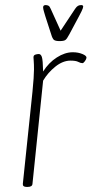

<svg xmlns="http://www.w3.org/2000/svg" viewBox="-20 -735 361 757"><path d="M85 2Q69 2 70 -10L108 -373Q111 -402 112.5 -425.5Q114 -449 114 -461Q114 -482 113 -494Q112 -506 112 -509Q112 -517 119 -519.5Q126 -522 133 -522Q141 -522 145 -510.5Q149 -499 150 -453Q172 -488 204 -508.5Q236 -529 267 -529Q288 -529 305 -522Q322 -515 321 -507Q320 -501 314.5 -493.5Q309 -486 305 -486Q298 -486 288.5 -491Q279 -496 258 -496Q228 -496 198.5 -472.5Q169 -449 150 -417L108 -10Q107 2 89 2ZM300 -715Q308 -715 308 -709Q308 -704 301.5 -690.5Q295 -677 291 -670L253 -599Q244 -582 238 -577.5Q232 -573 215 -573Q199 -573 193 -577.5Q187 -582 182 -599L159 -670Q157 -677 153.5 -688.5Q150 -700 150 -706Q150 -715 160 -715Q166 -715 171 -712.5Q176 -710 180 -700L219 -614L276 -700Q282 -709 287.5 -712Q293 -715 300 -715Z"/></svg>

Font: Asap Condensed Condensed Thin
Style: Italic
Weight: 100
Width: 3
Italic angle: -6°
Designer: Pablo Cosgaya
Foundry: Omnibus-Type
Version: Version 3.001; ttfautohint (v1.8.4.7-5d5b)